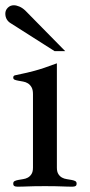

<svg xmlns="http://www.w3.org/2000/svg" viewBox="-21 -700 337 722"><path d="M192.9 -69.8Q192.9 -54.2 198.5 -45.4Q204.1 -36.6 212.2 -32.2Q220.2 -27.8 230 -26.4Q239.7 -24.9 247.8 -23.4Q255.9 -22 261.5 -19.3Q267.1 -16.6 267.1 -9.8Q267.1 -2.9 263.2 -0.5Q259.3 2 251 2Q241.7 2 232.2 1.7Q222.7 1.5 210.9 1Q199.2 0.5 183.8 0.2Q168.5 0 147.9 0Q127.4 0 112.1 0.2Q96.7 0.5 85 1Q73.2 1.5 63.7 1.7Q54.2 2 44.9 2Q36.6 2 32.7 -0.5Q28.8 -2.9 28.8 -9.8Q28.8 -16.6 34.4 -19.3Q40 -22 48.1 -23.4Q56.2 -24.9 65.9 -26.4Q75.7 -27.8 83.7 -32.2Q91.8 -36.6 97.4 -45.4Q103 -54.2 103 -69.8V-346.2Q103 -362.8 97.4 -372.3Q91.8 -381.8 83.7 -386.7Q75.7 -391.6 65.9 -393.3Q56.2 -395 48.1 -396.5Q40 -397.9 34.4 -400.1Q28.8 -402.3 28.8 -408.2Q28.8 -415 34.9 -416.7Q41 -418.5 58.8 -421.9Q76.7 -425.3 108.9 -433.8Q141.1 -442.4 192.9 -461.9ZM184.1 -507.8 19 -612.8Q9.8 -618.2 4.4 -627.4Q-1 -636.7 -1 -648.9Q-1 -661.6 8.3 -670.9Q17.6 -680.2 30.8 -680.2Q40.5 -680.2 52 -675.3Q63.5 -670.4 74.2 -660.2L224.1 -507.8Z"/></svg>

Font: XB Zar
Style: Regular
Weight: 400
Designer: Behnam
Foundry: Irmug
Version: Version 8.005 2009